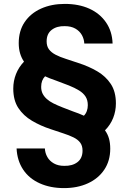

<svg xmlns="http://www.w3.org/2000/svg" viewBox="-20 -732 663 984"><path d="M308 232Q238 232 183.5 207.5Q129 183 98.5 137Q68 91 65 29H210Q211 52 222.5 72.5Q234 93 256 105.5Q278 118 309 118Q351 119 377 99Q403 79 403 40Q403 15 391 -1Q379 -17 356.5 -28Q334 -39 304.5 -48.5Q275 -58 240 -70Q188 -87 144 -113Q100 -139 74 -178.5Q48 -218 48 -278Q48 -317 62 -352.5Q76 -388 103 -416Q90 -435 83 -458.5Q76 -482 76 -511Q76 -574 106.5 -619Q137 -664 190.5 -688Q244 -712 312 -712Q384 -712 438 -687.5Q492 -663 523.5 -617Q555 -571 557 -509H412Q411 -532 399.5 -552.5Q388 -573 366 -585.5Q344 -598 312 -598Q271 -599 245 -579Q219 -559 219 -520Q219 -495 231 -479Q243 -463 265 -451.5Q287 -440 317 -430.5Q347 -421 382 -409Q435 -392 478.5 -366.5Q522 -341 548 -301.5Q574 -262 574 -202Q574 -163 560 -127.5Q546 -92 518 -64Q532 -45 538.5 -22Q545 1 545 30Q545 92 514.5 137.5Q484 183 430.5 207.5Q377 232 308 232ZM410 -139Q420 -149 425 -163Q430 -177 430 -193Q430 -219 418.5 -237Q407 -255 385 -268.5Q363 -282 333 -294Q303 -306 267 -319Q249 -325 235.5 -330.5Q222 -336 211 -341Q201 -331 196 -317.5Q191 -304 191 -287Q191 -267 198.5 -252Q206 -237 220 -224.5Q234 -212 254 -202Q274 -192 299.5 -182Q325 -172 354 -161Q369 -156 383 -150.5Q397 -145 410 -139Z"/></svg>

Font: DM Sans 11pt
Style: Bold
Weight: 700
Version: Version 4.004;gftools[0.9.30]